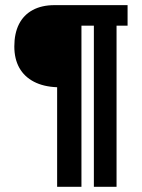

<svg xmlns="http://www.w3.org/2000/svg" viewBox="-20 -720 549 740"><path d="M200.2 -383.8Q147.9 -385.7 110.8 -405Q73.7 -424.3 54.4 -458.7Q35.2 -493.2 35.2 -541Q35.2 -591.3 53.2 -627Q71.3 -662.6 106.2 -681.4Q141.1 -700.2 189.9 -700.2H471.7V-621.1H429.2V0H341.8V-621.1H293.9V0H200.2Z"/></svg>

Font: DavidDev Light
Style: Regular
Weight: 300
Designer: David.dev
Foundry: David.dev
Version: Version 1.001;FEAKit 1.0